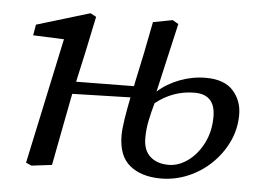

<svg xmlns="http://www.w3.org/2000/svg" viewBox="-43 -553 842 619"><g transform="rotate(5 378.5 -243.0)"><path d="M437 -113Q437 -73 459.5 -53Q482 -33 519 -33Q551 -33 581 -54.5Q611 -76 630.5 -114Q650 -152 650 -200Q650 -272 583 -272Q513 -272 457 -227Q449 -199 443 -170.5Q437 -142 437 -113ZM79 8 61 0 148 -407 48 -411 54 -446 226 -498 245 -488 220 -369 199 -274 386 -276Q387 -280 387.5 -283.5Q388 -287 389 -291Q399 -336 409 -385Q419 -434 429 -487L492 -499L511 -488L460 -265Q490 -292 531 -307.5Q572 -323 615 -323Q675 -323 703.5 -291Q732 -259 732 -214Q732 -167 712.5 -126Q693 -85 660 -53.5Q627 -22 585 -4.5Q543 13 498 13Q435 13 397.5 -17.5Q360 -48 360 -115Q360 -135 365 -167Q370 -199 378 -239L190 -234L187 -219Q176 -164 166 -110Q156 -56 145 0Z"/></g></svg>

Font: Source Serif 4 SmText
Style: Italic
Weight: 400
Italic angle: -12°
Designer: Frank Grießhammer
Foundry: Adobe
Version: Version 4.005;hotconv 1.1.0;makeotfexe 2.6.0